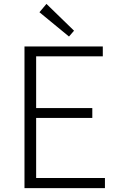

<svg xmlns="http://www.w3.org/2000/svg" viewBox="-20 -968 613 988"><path d="M106 0H520V-52H166V-361H455V-412H166V-678H509V-729H106ZM335 -780 361 -810 219 -948 183 -905Z"/></svg>

Font: Noto Sans CJK Light
Style: Regular
Weight: 300
Designer: Ryoko NISHIZUKA (kana & ideographs); Paul D. Hunt (Latin, Greek & Cyrillic); Wenlong ZHANG (bopomofo); Sandoll Communica
Foundry: Adobe Systems Incorporated
Version: Version 1.000;PS 1;hotconv 1.0.78;makeotf.lib2.5.61930